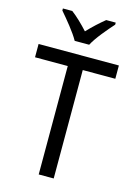

<svg xmlns="http://www.w3.org/2000/svg" viewBox="-138 -1016 769 1088"><g transform="rotate(15 246.0 -472.0)"><path d="M203 -784H288C311 -829 366 -893 401 -932V-944H345C311 -916 280 -888 245 -851C213 -886 177 -921 146 -944H91V-932C127 -890 179 -828 203 -784ZM290 0V-636H481V-714H10V-636H202V0Z"/></g></svg>

Font: Noto Sans Myanmar UI SemiCondensed
Style: Regular
Weight: 400
Width: 4
Designer: Monotype Design Team
Foundry: Monotype Imaging Inc.
Version: Version 2.103